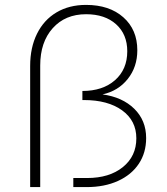

<svg xmlns="http://www.w3.org/2000/svg" viewBox="-20 -763 682 783"><path d="M331 -743Q426 -743 483 -692.5Q540 -642 540 -558Q540 -490 501 -441Q462 -392 398 -378Q479 -367 527.5 -319.5Q576 -272 576 -200Q576 -140 546 -95Q516 -50 461 -25Q406 0 333 0H279V-37H335Q426 -37 481 -81.5Q536 -126 536 -199Q536 -271 478 -313Q420 -355 322 -355H316V-392Q399 -392 449 -436Q499 -480 499 -554Q499 -623 453.5 -664Q408 -705 331 -705Q246 -705 195 -648Q144 -591 144 -496V0H103V-494Q103 -569 131 -625.5Q159 -682 210.5 -712.5Q262 -743 331 -743Z"/></svg>

Font: Argentum Sans ExtraLight
Style: Regular
Weight: 275
Designer: Julieta Ulanovsky (Modified by Cristiano Sobral)
Foundry: Julieta Ulanovsky
Version: Version 1.000; ttfautohint (v1.5.65-e2d9)